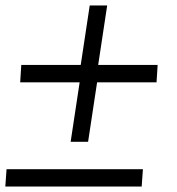

<svg xmlns="http://www.w3.org/2000/svg" viewBox="-50 -684 650 704"><path d="M209 -164 242 -382H24L28 -446H246L279 -664H343L310 -446H528L524 -382H306L273 -164ZM-30.5 0 -26 -63.5H474L469.5 0Z"/></svg>

Font: Urbanist Light
Style: Italic
Weight: 300
Italic angle: -8°
Designer: Corey Hu
Foundry: Corey Hu
Version: Version 1.330; ttfautohint (v1.8.4.7-5d5b)